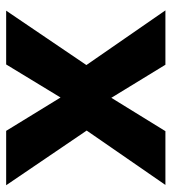

<svg xmlns="http://www.w3.org/2000/svg" viewBox="14 -584 570 639"><g transform="rotate(-90 299.5 -265.0)"><path d="M403 0 293 -180 182 0H3L184 -262L2 -530H183L294 -349L404 -530H583L402 -263L584 0Z"/></g></svg>

Font: Roundo Variable
Style: Regular
Weight: 200
Designer: Shiva Nallaperumal
Foundry: Indian Type Foundry
Version: Version 2.000